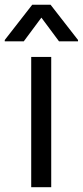

<svg xmlns="http://www.w3.org/2000/svg" viewBox="-54 -784 347 804"><path d="M76.7 0H160.5V-545.5H76.7ZM193.2 -610.8H272.7V-616.5L157.7 -764.2H81L-34.1 -616.5V-610.8H45.5L119.3 -710.2Z"/></svg>

Font: Inter-Regular
Style: Regular
Weight: 500
Designer: Rasmus Andersson
Foundry: rsms
Version: ""